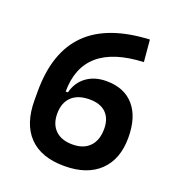

<svg xmlns="http://www.w3.org/2000/svg" viewBox="-129 -801 843 915"><g transform="rotate(20 293.0 -343.0)"><path d="M297.4 9.8Q180.2 9.8 118.9 -53.5Q57.6 -116.7 57.6 -237.3V-282.2Q57.6 -480 160.9 -583Q264.2 -686 475.6 -696.3L485.4 -585.4Q183.6 -572.3 183.1 -326.2H194.3Q208.5 -380.4 249.5 -409.9Q290.5 -439.5 349.6 -439.5Q440.4 -439.5 489.7 -382.6Q539.1 -325.7 539.1 -221.2Q539.1 -111.8 475.8 -51Q412.6 9.8 297.4 9.8ZM299.3 -100.1Q355 -100.1 385.7 -131.8Q416.5 -163.6 416.5 -221.2Q416.5 -273.4 387.5 -301.8Q358.4 -330.1 303.7 -330.1Q245.1 -330.1 213.1 -299.6Q181.2 -269 181.2 -213.4Q181.2 -160.2 212.2 -130.1Q243.2 -100.1 299.3 -100.1Z"/></g></svg>

Font: Cascadia Mono PL SemiBold
Style: Regular
Weight: 600
Monospace: yes
Designer: Aaron Bell
Foundry: Saja Typeworks
Version: Version 2404.023; ttfautohint (v1.8.4)